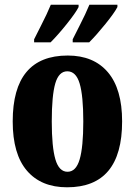

<svg xmlns="http://www.w3.org/2000/svg" viewBox="-20 -786 573 816"><path d="M34 -270Q34 -550 268 -550Q378 -550 438.5 -479Q499 -408 499 -270Q499 10 265 10Q155 10 94.5 -60.5Q34 -131 34 -270ZM334 -270Q334 -379 318.5 -431Q303 -483 266 -483Q230 -483 215 -431.5Q200 -380 200 -270Q200 -161 215.5 -108.5Q231 -56 267 -56Q303 -56 318.5 -108.5Q334 -161 334 -270ZM125 -619Q129 -628 154.5 -677.5Q180 -727 196 -766H314V-756Q302 -732 264.5 -685Q227 -638 195 -606H125ZM289 -619Q293 -628 318.5 -677.5Q344 -727 360 -766H479V-756Q466 -731 428 -684Q390 -637 359 -606H289Z"/></svg>

Font: Noto Serif CondBlack
Style: Regular
Weight: 900
Width: 3
Designer: Monotype Design Team
Foundry: Monotype Imaging Inc.
Version: Version 1.001